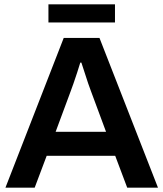

<svg xmlns="http://www.w3.org/2000/svg" viewBox="-20 -860 749 880"><path d="M5 0 272 -686H436L704 0H563L508 -146H194L139 0ZM235 -256H466L397 -442Q392 -455 384 -478Q376 -501 368 -527Q360 -553 353 -573H348Q342 -553 333.5 -527Q325 -501 317 -478Q309 -455 304 -442ZM202 -757V-840H507V-757Z"/></svg>

Font: Archivo Variable SemiBold
Style: Regular
Weight: 600
Designer: Hector Gatti
Foundry: Omnibus-Type
Version: Version 2.001